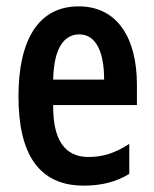

<svg xmlns="http://www.w3.org/2000/svg" viewBox="-20 -573 484 603"><path d="M227 -553C101 -553 38 -448 38 -270C38 -92 100 10 243 10C299 10 346 -2 386 -27V-121C341 -92 303 -80 258 -80C183 -80 146 -134 147 -243H410V-307C410 -453 349 -553 227 -553ZM229 -465C281 -465 307 -411 307 -323H147C149 -423 182 -465 229 -465Z"/></svg>

Font: Noto Sans Hebrew ExtraCondensed SemiBold
Style: Regular
Weight: 600
Width: 2
Designer: Ben Nathan
Foundry: Google LLC
Version: Version 3.001